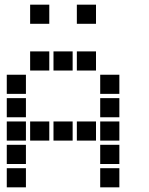

<svg xmlns="http://www.w3.org/2000/svg" viewBox="-20 -811 640 822"><path d="M110 -791Q109 -791 109 -791Q109 -791 109 -790V-710Q109 -709 109 -709Q109 -709 110 -709H190Q191 -709 191 -709Q191 -709 191 -710V-790Q191 -791 191 -791Q191 -791 190 -791ZM310 -791Q309 -791 309 -791Q309 -791 309 -790V-710Q309 -709 309 -709Q309 -709 310 -709H390Q391 -709 391 -709Q391 -709 391 -710V-790Q391 -791 391 -791Q391 -791 390 -791ZM110 -591Q109 -591 109 -591Q109 -591 109 -590V-510Q109 -509 109 -509Q109 -509 110 -509H190Q191 -509 191 -509Q191 -509 191 -510V-590Q191 -591 191 -591Q191 -591 190 -591ZM210 -591Q209 -591 209 -591Q209 -591 209 -590V-510Q209 -509 209 -509Q209 -509 210 -509H290Q291 -509 291 -509Q291 -509 291 -510V-590Q291 -591 291 -591Q291 -591 290 -591ZM310 -591Q309 -591 309 -591Q309 -591 309 -590V-510Q309 -509 309 -509Q309 -509 310 -509H390Q391 -509 391 -509Q391 -509 391 -510V-590Q391 -591 391 -591Q391 -591 390 -591ZM10 -491Q9 -491 9 -491Q9 -491 9 -490V-410Q9 -409 9 -409Q9 -409 10 -409H90Q91 -409 91 -409Q91 -409 91 -410V-490Q91 -491 91 -491Q91 -491 90 -491ZM410 -491Q409 -491 409 -491Q409 -491 409 -490V-410Q409 -409 409 -409Q409 -409 410 -409H490Q491 -409 491 -409Q491 -409 491 -410V-490Q491 -491 491 -491Q491 -491 490 -491ZM10 -391Q9 -391 9 -391Q9 -391 9 -390V-310Q9 -309 9 -309Q9 -309 10 -309H90Q91 -309 91 -309Q91 -309 91 -310V-390Q91 -391 91 -391Q91 -391 90 -391ZM410 -391Q409 -391 409 -391Q409 -391 409 -390V-310Q409 -309 409 -309Q409 -309 410 -309H490Q491 -309 491 -309Q491 -309 491 -310V-390Q491 -391 491 -391Q491 -391 490 -391ZM10 -291Q9 -291 9 -291Q9 -291 9 -290V-210Q9 -209 9 -209Q9 -209 10 -209H90Q91 -209 91 -209Q91 -209 91 -210V-290Q91 -291 91 -291Q91 -291 90 -291ZM110 -291Q109 -291 109 -291Q109 -291 109 -290V-210Q109 -209 109 -209Q109 -209 110 -209H190Q191 -209 191 -209Q191 -209 191 -210V-290Q191 -291 191 -291Q191 -291 190 -291ZM210 -291Q209 -291 209 -291Q209 -291 209 -290V-210Q209 -209 209 -209Q209 -209 210 -209H290Q291 -209 291 -209Q291 -209 291 -210V-290Q291 -291 291 -291Q291 -291 290 -291ZM310 -291Q309 -291 309 -291Q309 -291 309 -290V-210Q309 -209 309 -209Q309 -209 310 -209H390Q391 -209 391 -209Q391 -209 391 -210V-290Q391 -291 391 -291Q391 -291 390 -291ZM410 -291Q409 -291 409 -291Q409 -291 409 -290V-210Q409 -209 409 -209Q409 -209 410 -209H490Q491 -209 491 -209Q491 -209 491 -210V-290Q491 -291 491 -291Q491 -291 490 -291ZM10 -191Q9 -191 9 -191Q9 -191 9 -190V-110Q9 -109 9 -109Q9 -109 10 -109H90Q91 -109 91 -109Q91 -109 91 -110V-190Q91 -191 91 -191Q91 -191 90 -191ZM410 -191Q409 -191 409 -191Q409 -191 409 -190V-110Q409 -109 409 -109Q409 -109 410 -109H490Q491 -109 491 -109Q491 -109 491 -110V-190Q491 -191 491 -191Q491 -191 490 -191ZM10 -91Q9 -91 9 -91Q9 -91 9 -90V-10Q9 -9 9 -9Q9 -9 10 -9H90Q91 -9 91 -9Q91 -9 91 -10V-90Q91 -91 91 -91Q91 -91 90 -91ZM410 -91Q409 -91 409 -91Q409 -91 409 -90V-10Q409 -9 409 -9Q409 -9 410 -9H490Q491 -9 491 -9Q491 -9 491 -10V-90Q491 -91 491 -91Q491 -91 490 -91Z"/></svg>

Font: Doto ExtraBold
Style: Regular
Weight: 800
Monospace: yes
Version: Version 1.000